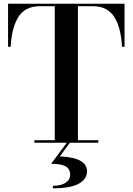

<svg xmlns="http://www.w3.org/2000/svg" viewBox="-20 -770 716 1036"><path d="M165.5 -13.5H275.5V-736.5H194Q153.5 -736.5 123.8 -720.5Q94 -704.5 76.5 -674.2Q59 -644 49.8 -605.8Q40.5 -567.5 37.5 -517.5H23.5V-750H652V-517.5H638.5Q635.5 -567.5 626.2 -605.8Q617 -644 599.2 -674.2Q581.5 -704.5 552 -720.5Q522.5 -736.5 481.5 -736.5H400.5V-13.5H510.5V0H357.5L302.5 74Q449.5 79.5 449.5 155Q449.5 196 405.5 221Q361.5 246 265.5 246V232.5Q309 232.5 333.8 216.2Q358.5 200 358.5 173Q358.5 155 350.8 143Q343 131 328.2 124.8Q313.5 118.5 296.2 116.2Q279 114 255.5 114L340.5 0H165.5Z"/></svg>

Font: Bodoni* 16pt Medium
Style: Regular
Weight: 500
Version: Version 2.3